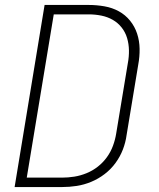

<svg xmlns="http://www.w3.org/2000/svg" viewBox="-20 -755 640 775"><path d="M39 0 160 -735H338Q370 -735 401.5 -729.5Q433 -724 459.5 -709.5Q486 -695 505 -671.5Q524 -648 533.5 -619Q543 -590 543.5 -558Q544 -526 538 -494L491 -210Q487 -180 476 -151.5Q465 -123 446.5 -97.5Q428 -72 402.5 -52.5Q377 -33 348 -21Q319 -9 289.5 -4.5Q260 0 231 0ZM88 -38H230Q255 -38 280 -42Q305 -46 329.5 -56Q354 -66 375 -82.5Q396 -99 411.5 -120.5Q427 -142 436 -166.5Q445 -191 449 -216L496 -500Q501 -526 500.5 -552Q500 -578 493 -601.5Q486 -625 471 -644Q456 -663 435 -675Q414 -687 389 -692Q364 -697 338 -697H197Z"/></svg>

Font: Iosevka Extralight Extended
Style: Italic
Weight: 200
Width: 7
Italic angle: -9°
Monospace: yes
Designer: Belleve Invis
Foundry: Belleve Invis
Version: Version 32.5.0; ttfautohint (v1.8.4)